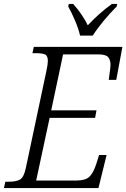

<svg xmlns="http://www.w3.org/2000/svg" viewBox="-38 -951 639 971"><path d="M-18 0 -11 -32H6Q45 -32 64 -43.5Q83 -55 93 -103L196 -589Q204 -626 204 -642Q204 -669 190 -675.5Q176 -682 145 -682H126L133 -714H581L550 -547H512Q513 -555 515 -570.5Q517 -586 519 -601Q521 -616 521 -622Q521 -649 508.5 -662.5Q496 -676 459 -676H281L221 -393H450L443 -355H213L145 -38H348Q394 -38 414 -57Q434 -76 449 -122L463 -167H501L460 0ZM367 -771Q359 -806 341.5 -847Q324 -888 307 -918L310 -931H332Q378 -880 406 -823Q431 -850 462.5 -878.5Q494 -907 528 -931H555L552 -918Q519 -885 486.5 -846Q454 -807 431 -771Z"/></svg>

Font: Noto Serif SemiCondensed Light
Style: Italic
Weight: 300
Width: 4
Italic angle: -12°
Designer: Monotype Design Team
Foundry: Monotype Imaging Inc.
Version: Version 2.013; ttfautohint (v1.8.4.7-5d5b)